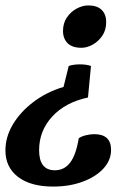

<svg xmlns="http://www.w3.org/2000/svg" viewBox="-52 -504 482 707"><path d="M242 -267Q267 -267 283 -261L272 -145Q188 -127 140 -74.5Q92 -22 92 49Q92 123 150 123Q185 123 206.5 94.5Q228 66 238 5Q248 -2 264.5 -6Q281 -10 295 -10Q357 -10 357 48Q357 86 329 116.5Q301 147 252.5 165Q204 183 144 183Q61 183 14.5 147.5Q-32 112 -32 50Q-32 0 -4.5 -46Q23 -92 71 -128.5Q119 -165 182 -184L201 -261Q218 -267 242 -267ZM273 -484Q306 -484 322.5 -467.5Q339 -451 339 -423Q339 -393 324.5 -372Q310 -351 289 -339.5Q268 -328 248 -328Q214 -328 197 -345Q180 -362 180 -390Q180 -419 194.5 -440Q209 -461 230.5 -472.5Q252 -484 273 -484Z"/></svg>

Font: Petrona ExtraBold
Style: Italic
Weight: 800
Italic angle: -9°
Designer: Ringo R. Seeber
Foundry: Ringo R. Seeber
Version: Version 2.001; ttfautohint (v1.8.3)